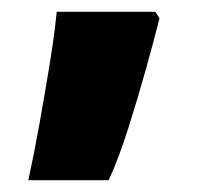

<svg xmlns="http://www.w3.org/2000/svg" viewBox="-20 -166 349 325"><path d="M250 -135Q241 -99 227 -49Q213 1 197 51.5Q181 102 164 139H28Q38 93 47 42.5Q56 -8 64 -57Q72 -106 76 -146H243Z"/></svg>

Font: Noto Sans Hebrew Black
Style: Regular
Weight: 900
Designer: Monotype Design Team
Foundry: Monotype Imaging Inc.
Version: Version 2.003